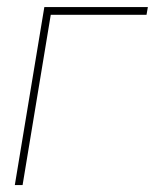

<svg xmlns="http://www.w3.org/2000/svg" viewBox="-20 -536 448 556"><path d="M408.2 -515.6 404.3 -493.2H127L45.4 0H22.9L108.4 -515.6Z"/></svg>

Font: Inter Display Thin
Style: Italic
Weight: 100
Italic angle: -9.39999°
Designer: Rasmus Andersson
Foundry: rsms
Version: Version 4.000;git-a52131595